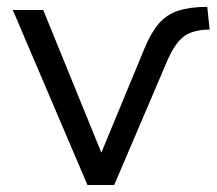

<svg xmlns="http://www.w3.org/2000/svg" viewBox="-20 -531 622 551"><path d="M231 0 16.7 -502.3H104.1L284.4 -59.7H257.1L394 -390.5Q412.9 -436.7 435.5 -463.1Q458.1 -489.4 491.7 -500.3Q525.4 -511.3 574.8 -511.3L581.6 -446.2Q532.6 -445.7 507 -425.9Q481.3 -406 459.7 -355.9L307.7 0Z"/></svg>

Font: Mulish ExtraLight
Style: Regular
Weight: 200
Designer: Vernon Adams
Foundry: Vernon Adams
Version: Version 3.603